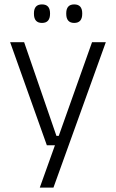

<svg xmlns="http://www.w3.org/2000/svg" viewBox="-20 -679 526 871"><path d="M236 -62.5H273L241.5 -48.5L397.5 -487.5H460L222.5 172H160.5L237.5 -43L263 -20H192.5L26 -487.5H89.5ZM170.5 -575Q152 -575 143 -585.5Q134 -596 134 -616V-619Q134 -638.5 143 -648.8Q152 -659 170.5 -659Q189 -659 198 -648.8Q207 -638.5 207 -619V-616Q207 -596 198 -585.5Q189 -575 170.5 -575ZM316.5 -575Q298.5 -575 289.5 -585.5Q280.5 -596 280.5 -616V-619Q280.5 -638.5 289.5 -648.8Q298.5 -659 316.5 -659Q335 -659 344 -648.8Q353 -638.5 353 -619V-616Q353 -596 344 -585.5Q335 -575 316.5 -575Z"/></svg>

Font: Anek Kannada Medium Light
Style: Regular
Weight: 300
Version: Version 1.003